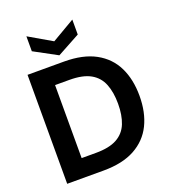

<svg xmlns="http://www.w3.org/2000/svg" viewBox="-162 -1040 1031 1159"><g transform="rotate(-20 353.5 -460.5)"><path d="M69 0V-700H303Q425 -700 504.5 -656.5Q584 -613 622.5 -534.5Q661 -456 661 -350Q661 -244 622.5 -165.5Q584 -87 504.5 -43.5Q425 0 303 0ZM204 -116H296Q382 -116 431.5 -143.5Q481 -171 502 -223.5Q523 -276 523 -350Q523 -423 502 -476Q481 -529 431.5 -557Q382 -585 296 -585H204ZM290 -745 142 -825V-921L290 -835L437 -921V-825Z"/></g></svg>

Font: DM Sans
Style: Bold
Weight: 700
Designer: Colophon Foundry, Jonny Pinhorn
Foundry: Colophon Foundry
Version: Version 4.004; ttfautohint (v1.8.4.7-5d5b)